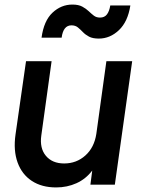

<svg xmlns="http://www.w3.org/2000/svg" viewBox="-20 -809 627 841"><path d="M226 12Q163 12 119.5 -16.5Q76 -45 57 -97.5Q38 -150 48 -220L94 -541H206L161 -216Q153 -160 181 -126.5Q209 -93 261 -93Q315 -93 354 -128Q393 -163 402 -223L446 -541H559L483 0H376L384 -62Q356 -25 315 -6.5Q274 12 226 12ZM413 -640Q386 -640 370 -648.5Q354 -657 343 -668.5Q332 -680 321 -689Q310 -698 293 -698Q257 -698 250 -644H162Q172 -718 210 -753.5Q248 -789 297 -789Q324 -789 340.5 -780Q357 -771 368.5 -760Q380 -749 391 -740.5Q402 -732 418 -732Q438 -732 448.5 -746Q459 -760 463 -785H551Q540 -714 501 -677Q462 -640 413 -640Z"/></svg>

Font: Plus Jakarta Sans SemiBold
Style: Italic
Weight: 600
Italic angle: -8°
Designer: Gumpita Rahayu
Foundry: Tokotype
Version: Version 2.071; ttfautohint (v1.8.4.7-5d5b);gftools[0.9.29]